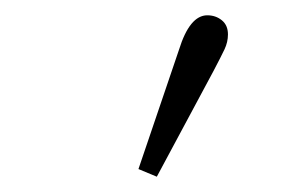

<svg xmlns="http://www.w3.org/2000/svg" viewBox="-20 -792 381 251"><path d="M161 -571 214 -727Q228 -772 251 -772Q262 -772 270 -765.5Q278 -759 278 -747Q278 -737 273.5 -727.5Q269 -718 259 -699L185 -561Z"/></svg>

Font: Source Serif 4 SmText Light
Style: Regular
Weight: 300
Designer: Frank Grießhammer
Foundry: Adobe
Version: Version 4.005;hotconv 1.1.0;makeotfexe 2.6.0